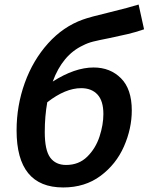

<svg xmlns="http://www.w3.org/2000/svg" viewBox="-20 -814 654 845"><path d="M560 -328Q560 -248 525.5 -169.5Q491 -91 422.5 -40Q354 11 258 11Q53 11 53 -240Q53 -349 89 -449Q125 -549 191.5 -623Q258 -697 345 -728Q375 -739 463 -760Q549 -781 590 -794L614 -685Q576 -672 542 -664Q508 -656 460 -646Q414 -637 390 -631Q366 -625 345 -614Q255 -572 212 -455Q309 -517 392 -517Q465 -517 512.5 -469.5Q560 -422 560 -328ZM435 -312Q435 -370 409 -398Q383 -426 337 -426Q268 -426 188 -364Q177 -302 177 -233Q177 -153 201 -120.5Q225 -88 271 -88Q327 -88 364 -124.5Q401 -161 418 -213Q435 -265 435 -312Z"/></svg>

Font: Bitter Pro SemiBold
Style: Italic
Weight: 600
Italic angle: -9°
Designer: Sol Matas, and Bitter project Authors
Foundry: Sol Matas
Version: Version 1.010